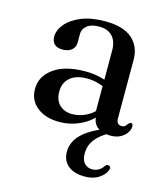

<svg xmlns="http://www.w3.org/2000/svg" viewBox="-106 -561 751 863"><g transform="rotate(15 270.0 -130.0)"><path d="M419.5 -18 430 0Q385.5 24 363.5 52.5Q341.5 81 341.5 118.5Q341.5 148.5 355.5 163.8Q369.5 179 392 179Q408 179 421.5 171.2Q435 163.5 443.5 150Q447.5 145 451 143.2Q454.5 141.5 459.5 142.5Q464.5 143.5 467.8 148.5Q471 153.5 467 162Q459.5 184 433.5 201.5Q407.5 219 367.5 219Q317.5 219 289.8 195.5Q262 172 262 131.5Q262 100.5 278.5 74Q295 47.5 329.8 24.5Q364.5 1.5 419.5 -18ZM347.5 -61V-71L341 -74V-359.5Q341 -403 319.2 -426Q297.5 -449 258 -449Q220 -449 201 -433.2Q182 -417.5 182 -396V-357Q182 -332.5 166.2 -319.5Q150.5 -306.5 123 -306.5Q98.5 -306.5 85.8 -319.2Q73 -332 73 -353Q73 -383.5 97 -412.5Q121 -441.5 166.5 -460.2Q212 -479 277.5 -479Q362.5 -479 403.8 -442.5Q445 -406 445 -344.5V-74Q445 -58 451.2 -50.5Q457.5 -43 468.5 -43Q481 -43 486.2 -48.5Q491.5 -54 495.5 -60Q498 -63 500.8 -65.2Q503.5 -67.5 507 -67.5Q512 -67.5 514.5 -63.8Q517 -60 517 -54Q517 -39.5 507.2 -24.5Q497.5 -9.5 478.5 1Q459.5 11.5 431.5 11.5Q392 11.5 369.8 -7.2Q347.5 -26 347.5 -61ZM50.5 -104Q50.5 -163 103.2 -200.8Q156 -238.5 250 -238.5Q284 -238.5 312.2 -232.2Q340.5 -226 362 -216L354 -189.5Q333.5 -198 311.8 -203.8Q290 -209.5 264 -209.5Q214.5 -209.5 186.8 -185.8Q159 -162 159 -121Q159 -80.5 181.8 -59Q204.5 -37.5 240.5 -37.5Q273.5 -37.5 304.2 -52.5Q335 -67.5 357 -95.5L367.5 -72.5Q338 -32.5 291.5 -10.5Q245 11.5 193 11.5Q130 11.5 90.2 -19.8Q50.5 -51 50.5 -104Z"/></g></svg>

Font: Fraunces 17pt
Style: Regular
Weight: 400
Version: Version 1.000;[b76b70a41]